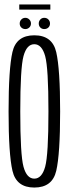

<svg xmlns="http://www.w3.org/2000/svg" viewBox="-20 -838 312 862"><path d="M134 4Q215 4 232.5 -71Q250 -146 250 -337.5Q250 -528 232.5 -603.8Q215 -679.5 134 -679.5Q53 -679.5 35.8 -604.2Q18.5 -529 18.5 -337.5Q18.5 -146 36 -71Q53.5 4 134 4ZM134 -36Q100 -36 85.5 -89.5Q71 -143 71 -337.5Q71 -532.5 85.5 -586Q100 -639.5 134 -639.5Q168 -639.5 182.8 -586Q197.5 -532.5 197.5 -337.5Q197.5 -143 182.8 -89.5Q168 -36 134 -36ZM94 -707.5Q104 -707.5 111.5 -714.5Q119 -721.5 119 -732.5Q119 -743 111.5 -750.5Q104 -758 94 -758Q83 -758 75.8 -750.5Q68.5 -743 68.5 -732.5Q68.5 -721.5 75.8 -714.5Q83 -707.5 94 -707.5ZM178.5 -707.5Q190 -707.5 197.2 -714.5Q204.5 -721.5 204.5 -732.5Q204.5 -743 197.2 -750.5Q190 -758 178.5 -758Q168 -758 161 -750.5Q154 -743 154 -732.5Q154 -721.5 161 -714.5Q168 -707.5 178.5 -707.5ZM66.5 -795H206V-818H66.5Z"/></svg>

Font: Anybody ExtraCondensed Light
Style: Regular
Weight: 300
Width: 2
Version: Version 1.113;gftools[0.9.25]